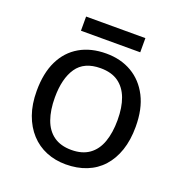

<svg xmlns="http://www.w3.org/2000/svg" viewBox="-125 -785 855 904"><g transform="rotate(20 302.5 -333.5)"><path d="M551 -269Q551 -202 533.5 -150.5Q516 -99 483.5 -63Q451 -27 404.5 -8.5Q358 10 301 10Q248 10 203 -8.5Q158 -27 125 -63Q92 -99 73.5 -150.5Q55 -202 55 -269Q55 -358 85 -419.5Q115 -481 171 -513.5Q227 -546 304 -546Q377 -546 432.5 -513.5Q488 -481 519.5 -419.5Q551 -358 551 -269ZM146 -269Q146 -206 162.5 -159.5Q179 -113 214 -88Q249 -63 303 -63Q357 -63 392 -88Q427 -113 443.5 -159.5Q460 -206 460 -269Q460 -333 443 -378Q426 -423 391.5 -447.5Q357 -472 302 -472Q220 -472 183 -418Q146 -364 146 -269ZM451 -677V-606H154V-677Z"/></g></svg>

Font: Noto Sans Kannada
Style: Regular
Weight: 400
Designer: Jelle Bosma - Monotype Design Team
Foundry: Monotype Imaging Inc.
Version: Version 2.003